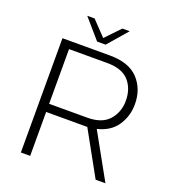

<svg xmlns="http://www.w3.org/2000/svg" viewBox="-154 -988 999 1105"><g transform="rotate(20 346.0 -435.0)"><path d="M558 0 409 -269H157V0H100V-700H390Q508 -700 565 -639Q622 -578 622 -485Q622 -412 583 -354Q544 -296 464 -277L618 0ZM157 -319H390Q481 -319 523.5 -368Q566 -417 566 -486Q566 -560 524 -607Q482 -654 390 -654H157ZM450 -870 346 -750H294L190 -870H235L320 -781L405 -870Z"/></g></svg>

Font: Fivo Sans Light
Style: Regular
Weight: 300
Designer: Alexander Slobzheninov
Foundry: Alexander Slobzheninov
Version: 1.0